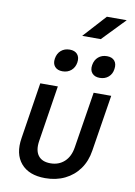

<svg xmlns="http://www.w3.org/2000/svg" viewBox="-108 -1084 816 1162"><g transform="rotate(10 300.0 -503.5)"><path d="M253 10Q153 10 104 -47.5Q55 -105 71 -204L125 -550H233L179 -205Q170 -147 193.5 -115.5Q217 -84 269 -84Q320 -84 354.5 -115.5Q389 -147 398 -205L453 -550H561L506 -204Q496 -138 461.5 -90Q427 -42 373.5 -16Q320 10 253 10ZM473 -645Q442 -645 426 -663.5Q410 -682 415 -713Q420 -745 441.5 -763.5Q463 -782 495 -782Q526 -782 541.5 -763.5Q557 -745 552 -713Q548 -682 526.5 -663.5Q505 -645 473 -645ZM244 -645Q213 -645 197 -663.5Q181 -682 186 -713Q191 -745 212.5 -763.5Q234 -782 266 -782Q297 -782 313 -763.5Q329 -745 324 -713Q319 -682 297.5 -663.5Q276 -645 244 -645ZM325 -877 452 -1017H574L439 -877Z"/></g></svg>

Font: NKDuy Mono SemiBold
Style: Italic
Weight: 600
Italic angle: -9°
Monospace: yes
Designer: NKDuy
Foundry: NKDuy
Version: Version 2.251; ttfautohint (v1.8.4.7-5d5b)